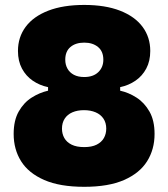

<svg xmlns="http://www.w3.org/2000/svg" viewBox="-20 -724 665 759"><path d="M313 14.5Q216.5 14.5 154.8 -12.5Q93 -39.5 63.5 -86.5Q34 -133.5 34 -194.5Q34 -248 54 -283.2Q74 -318.5 105.2 -338.2Q136.5 -358 170 -365.5V-379.5Q136.5 -386.5 109.5 -405Q82.5 -423.5 66.8 -453Q51 -482.5 51 -522.5Q51 -577 81.5 -618Q112 -659 170.8 -681.8Q229.5 -704.5 313 -704.5Q396 -704.5 454.5 -681.8Q513 -659 543.5 -618Q574 -577 574 -522.5Q574 -482.5 558.2 -453Q542.5 -423.5 515.5 -405Q488.5 -386.5 455 -379.5V-365.5Q489 -358 520 -338Q551 -318 571 -282.8Q591 -247.5 591 -194.5Q591 -133.5 561.5 -86.5Q532 -39.5 470.5 -12.5Q409 14.5 313 14.5ZM313 -142.5Q343 -142.5 362.2 -152.2Q381.5 -162 390.8 -178.5Q400 -195 400 -215.5Q400 -238.5 389 -255Q378 -271.5 358 -280Q338 -288.5 312 -288.5Q286 -288.5 266.2 -280Q246.5 -271.5 235.8 -255Q225 -238.5 225 -215.5Q225 -195 234.2 -178.5Q243.5 -162 263 -152.2Q282.5 -142.5 313 -142.5ZM313 -419.5Q348.5 -419.5 368.5 -438.8Q388.5 -458 388.5 -488Q388.5 -521 367.5 -538.2Q346.5 -555.5 313 -555.5Q279 -555.5 258.5 -538.2Q238 -521 238 -488Q238 -468 246.8 -452.5Q255.5 -437 272.2 -428.2Q289 -419.5 313 -419.5Z"/></svg>

Font: Commissioner Thin ExtraBold
Style: Regular
Weight: 800
Version: Version 1.000